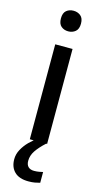

<svg xmlns="http://www.w3.org/2000/svg" viewBox="-145 -784 556 1051"><g transform="rotate(15 133.0 -259.0)"><path d="M181.6 -538.1V0H83.5V-538.1ZM133.3 -741.7Q156.7 -741.7 173.6 -728Q190.4 -714.4 190.4 -683.6Q190.4 -652.8 173.6 -638.9Q156.7 -625 133.3 -625Q109.4 -625 93 -638.9Q76.7 -652.8 76.7 -683.6Q76.7 -714.4 93 -728Q109.4 -741.7 133.3 -741.7ZM105.5 115.7Q105.5 138.2 117.2 149.7Q128.9 161.1 150.4 161.1Q166 161.1 178.7 158.7Q191.4 156.2 200.2 154.3V215.3Q186 219.2 170.9 221.9Q155.8 224.6 135.3 224.6Q83 224.6 56.2 198.5Q29.3 172.4 29.3 127Q29.3 98.6 43.7 72Q58.1 45.4 80.3 22.9Q102.5 0.5 126.5 -15.1L176.3 0Q142.1 31.2 123.8 58.6Q105.5 85.9 105.5 115.7Z"/></g></svg>

Font: Open Sans Medium
Style: Regular
Weight: 500
Designer: Monotype Design Team
Foundry: Monotype Imaging Inc.
Version: Version 3.000